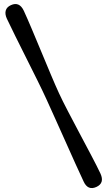

<svg xmlns="http://www.w3.org/2000/svg" viewBox="-20 -791 542 969"><path d="M214 -291Q232 -251.5 257.2 -195.5Q282.5 -139.5 309.5 -79Q336.5 -18.5 360.8 35.5Q385 89.5 402 125Q423.5 172 466.5 152.5Q509 133 487 85Q469 47 441 -6Q413 -59 382.2 -117Q351.5 -175 323.5 -228.5Q295.5 -282 277.5 -321Q260 -359 236.8 -414.2Q213.5 -469.5 188.5 -529.8Q163.5 -590 140.5 -644.5Q117.5 -699 100 -737Q77.5 -784.5 35 -765Q14 -755.5 9 -737.8Q4 -720 14.5 -697Q31 -662 57 -609.5Q83 -557 112.5 -498.2Q142 -439.5 169 -385Q196 -330.5 214 -291Z"/></svg>

Font: Fraunces 9pt SuperSoft SemiBold
Style: Regular
Weight: 600
Version: Version 1.000;[0bf87f6ff]